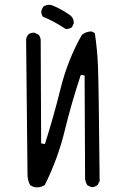

<svg xmlns="http://www.w3.org/2000/svg" viewBox="-20 -806 540 811"><path d="M256.8 -684.1Q258.3 -683.6 262.2 -683.6Q266.1 -683.6 272 -685.3Q277.8 -687 283.7 -690.9L291.5 -707.5Q291.5 -708.5 291.5 -710Q291.5 -728 278.8 -739.7Q240.2 -768.1 197.3 -784.7Q192.4 -785.6 188.5 -785.6Q173.8 -785.6 162.6 -777.8L154.8 -761.2Q154.3 -759.3 154.3 -757.8Q154.3 -744.6 161.1 -735.4Q186 -725.6 210 -712.4Q233.9 -699.2 256.8 -684.1ZM136.2 -14.6Q154.3 -14.6 169.4 -24.9Q224.6 -135.7 253.4 -254.2Q282.2 -372.6 321.3 -489.7L337.4 -487.3L339.4 -51.3Q340.8 -37.1 348.6 -23.9L364.7 -16.1Q366.2 -15.6 370.1 -15.6Q374 -15.6 380.4 -17.8Q386.7 -20 392.6 -24.9L400.9 -41Q397 -448.2 394 -523.4Q391.1 -596.7 380.4 -666.5L366.2 -673.3Q343.8 -672.9 325.7 -658.7Q265.6 -551.8 236.3 -433.3Q207 -314.9 169.9 -197.8L153.8 -200.2L151.9 -638.2Q150.4 -650.4 143.1 -659.2L126.5 -667.5Q124.5 -668 123 -668Q108.9 -668 99.6 -660.2Q91.8 -650.9 90.3 -638.2L96.2 -68.8Q96.2 -44.4 107.4 -23.9L123.5 -15.6Q130.4 -14.6 136.2 -14.6Z"/></svg>

Font: NaikaiFont
Style: Light
Weight: 300
Version: Version 1.89